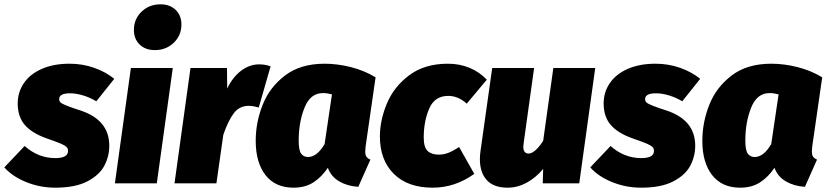

<svg xmlns="http://www.w3.org/2000/svg" viewBox="-47 -849 3835 889"><path d="M482 -484 399 -380Q371 -397 338.5 -407Q306 -417 277 -417Q227 -417 227 -390Q227 -380 234 -374Q241 -368 265 -358.5Q289 -349 327 -337Q459 -293 459 -174Q459 -125 436 -81.5Q413 -38 357 -9Q301 20 209 20Q138 20 74 -6Q10 -32 -27 -74L67 -173Q130 -117 209 -117Q268 -117 268 -150Q268 -162 260.5 -169Q253 -176 234.5 -184Q216 -192 167 -209Q100 -233 67.5 -271Q35 -309 35 -370Q35 -422 63.5 -464Q92 -506 146.5 -530Q201 -554 275 -554Q335 -554 389 -535Q443 -516 482 -484Z M753 -534 679 0H485L559 -534ZM573 -710Q573 -761 608.5 -795Q644 -829 696 -829Q740 -829 766.5 -803Q793 -777 793 -736Q793 -685 757.5 -651Q722 -617 670 -617Q626 -617 599.5 -643Q573 -669 573 -710Z M1206 -542 1151 -351Q1124 -359 1105 -359Q1061 -359 1035 -324Q1009 -289 987 -225L955 0H761L835 -534H1004L1005 -439Q1031 -493 1070 -522Q1109 -551 1153 -551Q1181 -551 1206 -542Z M1692 -491 1646 -172Q1644 -152 1644 -147Q1644 -133 1649 -124.5Q1654 -116 1668 -110L1612 16Q1562 13 1524 -9Q1486 -31 1471 -72Q1442 -29 1404 -4.5Q1366 20 1312 20Q1228 20 1182.5 -38Q1137 -96 1137 -197Q1137 -283 1169.5 -364.5Q1202 -446 1273.5 -500Q1345 -554 1456 -554Q1515 -554 1577 -538.5Q1639 -523 1692 -491ZM1336 -198Q1336 -153 1347.5 -137.5Q1359 -122 1379 -122Q1421 -122 1456 -182L1490 -412Q1468 -418 1448 -418Q1390 -418 1363 -350.5Q1336 -283 1336 -198Z M2207 -480 2114 -369Q2075 -405 2028 -405Q1966 -405 1940.5 -346.5Q1915 -288 1915 -212Q1915 -167 1933 -150Q1951 -133 1984 -133Q2007 -133 2028 -141Q2049 -149 2079 -168L2149 -44Q2060 20 1956 20Q1841 20 1776.5 -44Q1712 -108 1712 -217Q1712 -293 1745 -371Q1778 -449 1849 -501.5Q1920 -554 2027 -554Q2081 -554 2127 -535Q2173 -516 2207 -480Z M2175 -112Q2175 -130 2178 -151L2232 -534H2426L2378 -189Q2376 -175 2376 -170Q2376 -138 2401 -138Q2415 -138 2433 -154Q2451 -170 2468 -197L2515 -534H2709L2635 0H2466L2468 -67Q2434 -26 2391.5 -3Q2349 20 2303 20Q2239 20 2207 -15Q2175 -50 2175 -112Z M3195 -484 3112 -380Q3084 -397 3051.5 -407Q3019 -417 2990 -417Q2940 -417 2940 -390Q2940 -380 2947 -374Q2954 -368 2978 -358.5Q3002 -349 3040 -337Q3172 -293 3172 -174Q3172 -125 3149 -81.5Q3126 -38 3070 -9Q3014 20 2922 20Q2851 20 2787 -6Q2723 -32 2686 -74L2780 -173Q2843 -117 2922 -117Q2981 -117 2981 -150Q2981 -162 2973.5 -169Q2966 -176 2947.5 -184Q2929 -192 2880 -209Q2813 -233 2780.5 -271Q2748 -309 2748 -370Q2748 -422 2776.5 -464Q2805 -506 2859.5 -530Q2914 -554 2988 -554Q3048 -554 3102 -535Q3156 -516 3195 -484Z M3760 -491 3714 -172Q3712 -152 3712 -147Q3712 -133 3717 -124.5Q3722 -116 3736 -110L3680 16Q3630 13 3592 -9Q3554 -31 3539 -72Q3510 -29 3472 -4.5Q3434 20 3380 20Q3296 20 3250.5 -38Q3205 -96 3205 -197Q3205 -283 3237.5 -364.5Q3270 -446 3341.5 -500Q3413 -554 3524 -554Q3583 -554 3645 -538.5Q3707 -523 3760 -491ZM3404 -198Q3404 -153 3415.5 -137.5Q3427 -122 3447 -122Q3489 -122 3524 -182L3558 -412Q3536 -418 3516 -418Q3458 -418 3431 -350.5Q3404 -283 3404 -198Z"/></svg>

Font: Fira Sans Black
Style: Italic
Weight: 900
Italic angle: -8°
Designer: Carrois Corporate & Edenspiekermann AG
Foundry: Carrois Corporate GbR & Edenspiekermann AG
Version: Version 4.203